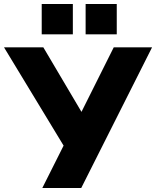

<svg xmlns="http://www.w3.org/2000/svg" viewBox="-46 -942 782 962"><path d="M166 0 288 -243 285 -192 -26 -705H171L372 -365H354L524 -705H716L361 0ZM383 -770V-922H539V-770ZM163 -770V-922H319V-770Z"/></svg>

Font: Nunito Sans 10pt Black
Style: Regular
Weight: 900
Designer: Vernon Adams
Foundry: Vernon Adams
Version: Version 3.101;gftools[0.9.27]